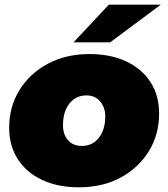

<svg xmlns="http://www.w3.org/2000/svg" viewBox="-20 -787 716 817"><path d="M316 10Q226 10 159 -21.5Q92 -53 55.5 -110Q19 -167 19 -243Q19 -333 63 -404Q107 -475 184 -516Q261 -557 360 -557Q451 -557 517.5 -525.5Q584 -494 620.5 -437.5Q657 -381 657 -304Q657 -214 613 -143Q569 -72 492.5 -31Q416 10 316 10ZM329 -166Q373 -166 400.5 -200.5Q428 -235 428 -293Q428 -328 407 -354.5Q386 -381 347 -381Q303 -381 275.5 -346.5Q248 -312 248 -254Q248 -215 269.5 -190.5Q291 -166 329 -166ZM293 -607 443 -767H664L449 -607Z"/></svg>

Font: Montserrat Black
Style: Italic
Weight: 900
Italic angle: -11.3°
Designer: Julieta Ulanovsky
Foundry: Julieta Ulanovsky
Version: Version 9.000; ttfautohint (v1.8.4.7-5d5b)